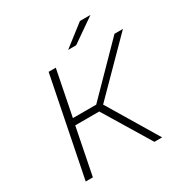

<svg xmlns="http://www.w3.org/2000/svg" viewBox="-196 -1029 1136 1184"><g transform="rotate(-30 371.5 -437.5)"><path d="M74 0 214 -700H265L201 -378H367L683 -700H743L404 -357L618 0H563L362 -332H191L125 0ZM386 -757 538 -875H613L443 -757Z"/></g></svg>

Font: Montserrat Light
Style: Italic
Weight: 300
Italic angle: -11.3°
Designer: Julieta Ulanovsky
Foundry: Julieta Ulanovsky
Version: Version 9.000; ttfautohint (v1.8.4.7-5d5b)